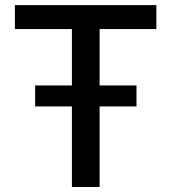

<svg xmlns="http://www.w3.org/2000/svg" viewBox="-20 -748 686 768"><path d="M39.6 -631.8V-727.5H605.5V-631.8H378.4V0H267.6V-631.8ZM120.6 -322.3V-406.2H525.9V-322.3Z"/></svg>

Font: Inter 18pt Medium
Style: Regular
Weight: 500
Designer: Rasmus Andersson
Foundry: rsms
Version: Version 4.001;git-66647c0bb